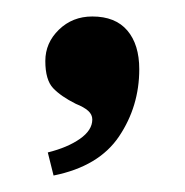

<svg xmlns="http://www.w3.org/2000/svg" viewBox="-20 -128 224 233"><path d="M92 17Q92 11 87 6.5Q82 2 72 -2Q54 -11 44.5 -21Q35 -31 35 -54Q35 -76 51.5 -92Q68 -108 92 -108Q120 -108 134.5 -91Q149 -74 149 -44Q149 1 124.5 37.5Q100 74 45 85L38 57Q62 51 77 40.5Q92 30 92 17Z"/></svg>

Font: RL Madena Variable
Style: Regular
Weight: 400
Designer: I Kadek Wantara Putra
Foundry: Roughlines ID
Version: Version 1.000;Glyphs 3.1.2 (3151)